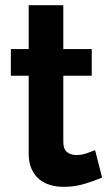

<svg xmlns="http://www.w3.org/2000/svg" viewBox="-20 -714 424 743"><path d="M375 -27Q348 -15 309 -3Q270 9 227 9Q199 9 174.5 2Q150 -5 131.5 -20.5Q113 -36 102 -60.5Q91 -85 91 -120V-421H22V-524H91V-694H225V-524H335V-421H225V-165Q225 -137 239.5 -125.5Q254 -114 275 -114Q296 -114 316 -121Q336 -128 348 -133Z"/></svg>

Font: Oxford Sans
Style: Bold
Weight: 700
Designer: Matt McInerney, Pablo Impallari, Rodrigo Fuenzalida
Foundry: Matt McInerney, Pablo Impallari, Rodrigo Fuenzalida
Version: Version 3.000g; ttfautohint (v1.5) -l 8 -r 28 -G 28 -x 14 -D